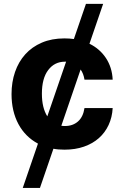

<svg xmlns="http://www.w3.org/2000/svg" viewBox="-20 -747 629 972"><path d="M38.4 -270.6Q38.4 -331 56.1 -382.6Q73.9 -434.3 108 -472.1Q142 -509.9 191.9 -531.2Q241.8 -552.6 306.1 -552.6Q331.3 -552.6 354 -549.4L415.1 -727.3H502.1L432.9 -525.6Q459.2 -512.8 480.1 -494.5Q501.1 -476.2 516.3 -453.1Q531.6 -430 540.3 -402.5Q549 -375 550.4 -343.8H407.7Q403.1 -373.9 388.1 -395.2L290.5 -110.4Q294.7 -109.7 299.2 -109.4Q303.6 -109 308.6 -109Q348.4 -109 374.6 -131.9Q400.9 -154.8 407.7 -199.9H550.4Q547.9 -153.1 529.8 -114.2Q511.7 -75.3 480.3 -47.6Q448.9 -19.9 405 -4.6Q361.2 10.7 306.8 10.7Q273.4 10.7 250.4 6L182.2 204.5H95.2L172.2 -19.9Q140.3 -36.9 115.2 -62Q90.2 -87 73.2 -119Q56.1 -150.9 47.2 -189.1Q38.4 -227.3 38.4 -270.6ZM219.5 -158 314.6 -434.7H308.6Q256 -434.7 224.1 -392.4Q192.1 -350.5 192.1 -272.7Q192.1 -201.3 219.5 -158Z"/></svg>

Font: Inter P
Style: Bold
Weight: 700
Designer: Rasmus Andersson
Foundry: rsms
Version: Version 3.018;git-588b23468